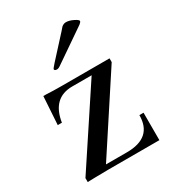

<svg xmlns="http://www.w3.org/2000/svg" viewBox="-162 -747 764 842"><g transform="rotate(-30 220.5 -325.5)"><path d="M165 -493Q152 -493 152 -501Q152 -504 170 -524L265 -628Q276 -641 279 -644Q282 -647 288 -650Q294 -653 301 -653Q318 -653 338 -643Q358 -633 358 -627Q358 -622 348 -614L185 -502Q173 -493 165 -493ZM377 -139H398V0H138Q108 0 71.5 1Q35 2 34 2V-18L283 -395H185Q84 -395 66 -280H45L54 -422H68Q82 -421 104.5 -420.5Q127 -420 150 -420H388V-401L142 -25H248Q377 -25 377 -139Z"/></g></svg>

Font: Unna
Style: Regular
Weight: 400
Designer: Jorge de Buen U.
Foundry: Omnibus-Type
Version: Version 2.006;PS 002.006;hotconv 1.0.70;makeotf.lib2.5.58329